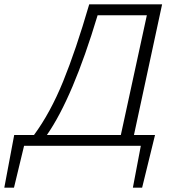

<svg xmlns="http://www.w3.org/2000/svg" viewBox="-52 -678 829 893"><path d="M669 -50 609 195H566L603 0H60L13 195H-32L14 -50H106Q182 -153 241.5 -299Q301 -445 363 -658H702L571 -50ZM166 -50H510L631 -607H402Q287 -224 166 -50Z"/></svg>

Font: EauTest Semilight
Style: Italic
Weight: 300
Italic angle: -12°
Designer: Christian Thalmann (Catharsis Fonts)
Version: Version 0.001;PS 000.001;hotconv 1.0.88;makeotf.lib2.5.64775